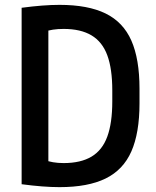

<svg xmlns="http://www.w3.org/2000/svg" viewBox="-20 -760 640 790"><path d="M225 10Q159 10 69 -2V-728Q159 -740 225 -740Q342 -740 414.5 -704.5Q487 -669 520.5 -593Q554 -517 554 -395V-335Q554 -213 520.5 -137Q487 -61 414.5 -25.5Q342 10 225 10ZM158 -103Q178 -96 198 -92.5Q218 -89 242 -89Q312 -89 356.5 -115.5Q401 -142 421.5 -198Q442 -254 442 -343V-388Q442 -477 421.5 -532.5Q401 -588 356.5 -614.5Q312 -641 242 -641Q218 -641 198 -638Q178 -635 158 -628L179 -665V-66Z"/></svg>

Font: M PLUS Code Latin Expanded Medium
Style: Regular
Weight: 500
Width: 7
Designer: Coji Morishita
Foundry: UNDERFOREST DESIGN
Version: Version 1.002; ttfautohint (v1.8.3)